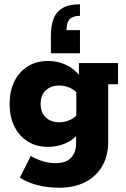

<svg xmlns="http://www.w3.org/2000/svg" viewBox="-20 -697 591 898"><path d="M257 181Q199 181 150.5 167.5Q102 154 73 134L124 32Q150 48 179.5 57Q209 66 241 66Q289 66 312.5 40.5Q336 15 336 -26V-67L354 -80Q326 -44 287 -27Q248 -10 205 -10Q150 -10 109 -36Q68 -62 46.5 -107.5Q25 -153 25 -211Q25 -270 46.5 -315Q68 -360 109 -386Q150 -412 205 -412Q248 -412 287 -394.5Q326 -377 354 -341L349 -330V-402H532V-303H486V-34Q486 33 457.5 81Q429 129 378 155Q327 181 257 181ZM257 -125Q279 -125 301.5 -133.5Q324 -142 343 -162L337 -119V-301L343 -260Q324 -280 301.5 -288.5Q279 -297 257 -297Q219 -297 194.5 -275Q170 -253 170 -211Q170 -170 194.5 -147.5Q219 -125 257 -125ZM354 -677V-623Q321 -623 306 -607.5Q291 -592 291 -556H354V-448H218V-531Q218 -575 230 -608Q242 -641 272 -659Q302 -677 354 -677Z"/></svg>

Font: Rokkitt SemiBold ExtraBold
Style: Regular
Weight: 800
Version: Version 3.103